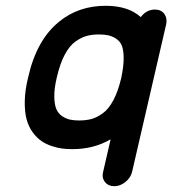

<svg xmlns="http://www.w3.org/2000/svg" viewBox="-20 -497 600 663"><path d="M399 -229Q407 -268 407 -295.5Q407 -323 401 -338.5Q395 -354 381.5 -363Q368 -372 354 -375Q340 -378 322 -378Q298 -378 279.5 -373Q261 -368 240.5 -353.5Q220 -339 203.5 -308Q187 -277 176 -229Q167 -191 167.5 -163.5Q168 -136 174.5 -120.5Q181 -105 194.5 -96Q208 -87 221.5 -84Q235 -81 253 -81Q277 -81 295.5 -86Q314 -91 334.5 -105.5Q355 -120 371.5 -151Q388 -182 399 -229ZM230 18Q212 18 195.5 16Q179 14 159 7.5Q139 1 123 -10Q107 -21 93 -40Q79 -59 72 -84.5Q65 -110 65.5 -147Q66 -184 77 -229Q106 -359 184 -422Q251 -477 345 -477Q423 -477 466 -438Q486 -464 515 -464Q536 -464 547 -449.5Q558 -435 554 -414L436 97Q431 117 413 131.5Q395 146 374.5 146Q354 146 342.5 131.5Q331 117 336 97L362 -16Q304 18 230 18Z"/></svg>

Font: Brass Mono
Style: Bold Italic
Weight: 700
Italic angle: -13°
Monospace: yes
Version: Version 1.000; ttfautohint (v1.8.3) -l 8 -r 50 -G 200 -x 14 